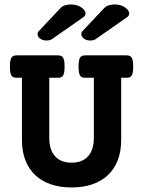

<svg xmlns="http://www.w3.org/2000/svg" viewBox="-20 -827 640 858"><path d="M55.2 -479.5Q46.9 -479.5 41 -481.4Q35.2 -483.4 31.5 -488.8Q27.8 -494.1 26.1 -503.9Q24.4 -513.7 24.4 -529.3Q24.4 -544.9 26.1 -554.7Q27.8 -564.5 31.5 -570.1Q35.2 -575.7 41 -577.6Q46.9 -579.6 55.2 -579.6H237.8Q246.1 -579.6 252 -577.6Q257.8 -575.7 261.5 -570.1Q265.1 -564.5 266.8 -554.7Q268.6 -544.9 268.6 -529.3Q268.6 -513.7 266.8 -503.9Q265.1 -494.1 261.5 -488.8Q257.8 -483.4 252 -481.4Q246.1 -479.5 237.8 -479.5H200.2V-211.4Q200.2 -182.1 207.5 -161.1Q214.8 -140.1 228 -126.5Q241.2 -112.8 259.5 -106.4Q277.8 -100.1 299.8 -100.1Q321.8 -100.1 340.1 -106.4Q358.4 -112.8 371.6 -126.5Q384.8 -140.1 392.1 -161.1Q399.4 -182.1 399.4 -211.4V-479.5H361.8Q353.5 -479.5 347.7 -481.4Q341.8 -483.4 338.1 -488.8Q334.5 -494.1 332.8 -503.9Q331.1 -513.7 331.1 -529.3Q331.1 -544.9 332.8 -554.7Q334.5 -564.5 338.1 -570.1Q341.8 -575.7 347.7 -577.6Q353.5 -579.6 361.8 -579.6H544.4Q552.7 -579.6 558.6 -577.6Q564.5 -575.7 568.1 -570.1Q571.8 -564.5 573.5 -554.7Q575.2 -544.9 575.2 -529.3Q575.2 -513.7 573.5 -503.9Q571.8 -494.1 568.1 -488.8Q564.5 -483.4 558.6 -481.4Q552.7 -479.5 544.4 -479.5H521.5V-201.7Q521.5 -150.4 506.1 -110.8Q490.7 -71.3 461.9 -44.2Q433.1 -17.1 392.1 -3.2Q351.1 10.7 299.8 10.7Q248.5 10.7 207.5 -3.2Q166.5 -17.1 137.7 -44.2Q108.9 -71.3 93.5 -110.8Q78.1 -150.4 78.1 -201.7V-479.5ZM212.4 -652.3Q203.6 -646 188 -646Q170.9 -646 159.4 -654.5Q147.9 -663.1 147.9 -674.3Q147.9 -682.6 153.8 -688.5L250.5 -791Q258.3 -799.3 270.5 -803.2Q282.7 -807.1 296.9 -807.1Q312.5 -807.1 324.7 -803Q336.9 -798.8 345.2 -792.7Q353.5 -786.6 357.9 -779.8Q362.3 -772.9 362.3 -767.1Q362.3 -756.8 353 -750.5ZM407.7 -652.3Q398.9 -646 383.3 -646Q366.2 -646 354.7 -654.5Q343.3 -663.1 343.3 -674.3Q343.3 -682.6 349.1 -688.5L445.8 -791Q453.6 -799.3 465.8 -803.2Q478 -807.1 492.2 -807.1Q507.8 -807.1 520 -803Q532.2 -798.8 540.5 -792.7Q548.8 -786.6 553.2 -779.8Q557.6 -772.9 557.6 -767.1Q557.6 -756.8 548.3 -750.5Z"/></svg>

Font: Courier Prime
Style: Bold
Weight: 700
Monospace: yes
Designer: Alan Dague-Greene
Foundry: Quote-Unquote Apps
Version: Version 1.202